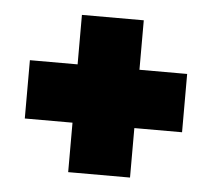

<svg xmlns="http://www.w3.org/2000/svg" viewBox="-36 -520 479 433"><g transform="rotate(5 203.0 -303.0)"><path d="M133 -237H25V-369H133V-481H273V-369H381V-237H273V-125H133Z"/></g></svg>

Font: Prompt
Style: Bold
Weight: 700
Designer: Katatrad Team
Foundry: CadsonDemak
Version: Version 1.000